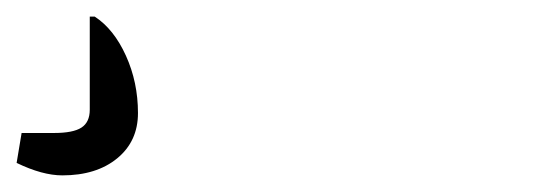

<svg xmlns="http://www.w3.org/2000/svg" viewBox="-24 -41 644 231"><path d="M-4 155 2 119H41Q64 119 74 112.5Q84 106 84 91V-21H90Q113 -6 127.5 26Q142 58 142 95Q142 129 117 149.5Q92 170 51 170Q27 170 -4 155Z"/></svg>

Font: Changa ExtraLight
Style: Regular
Weight: 275
Designer: Eduardo Rodriguez Tunni
Foundry: Eduardo Rodriguez Tunni
Version: Version 2.002; ttfautohint (v1.5) -l 8 -r 50 -G 200 -x 14 -H